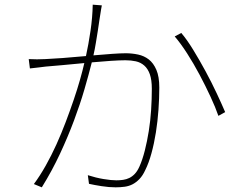

<svg xmlns="http://www.w3.org/2000/svg" viewBox="-20 -791 1040 822"><path d="M416 -768Q414 -760 413 -752Q412 -744 410 -733Q408 -724 405.5 -704.5Q403 -685 399 -660.5Q395 -636 390.5 -608Q386 -580 380 -554Q424 -558 461 -560.5Q498 -563 518 -563Q545 -563 571 -557.5Q597 -552 617 -536.5Q637 -521 649.5 -492Q662 -463 662 -416Q662 -371 658.5 -321.5Q655 -272 647.5 -224.5Q640 -177 628.5 -135Q617 -93 602 -63Q591 -39 577 -24.5Q563 -10 547.5 -2Q532 6 513.5 8.5Q495 11 475 11Q447 11 415 6Q383 1 361 -4L356 -41Q390 -30 423 -24.5Q456 -19 478 -19Q493 -19 507 -21Q521 -23 533.5 -29Q546 -35 557 -46.5Q568 -58 577 -78Q590 -107 600 -146.5Q610 -186 617 -230Q624 -274 627 -320.5Q630 -367 630 -411Q630 -449 621.5 -473Q613 -497 597.5 -510.5Q582 -524 561.5 -528.5Q541 -533 517 -533Q493 -533 454.5 -530.5Q416 -528 373 -524Q360 -472 341.5 -408.5Q323 -345 297 -275.5Q271 -206 237 -133Q203 -60 159 11L125 -3Q151 -38 175.5 -81.5Q200 -125 221.5 -172.5Q243 -220 261.5 -269Q280 -318 295.5 -363.5Q311 -409 322.5 -449.5Q334 -490 341 -521Q290 -516 245.5 -512Q201 -508 176 -506Q163 -504 143.5 -502Q124 -500 108 -498L103 -538Q123 -537 138.5 -537Q154 -537 174 -538Q200 -539 247.5 -542.5Q295 -546 348 -551Q359 -601 367.5 -659Q376 -717 377 -771ZM756 -650Q780 -622 807 -578Q834 -534 860 -486Q886 -438 908 -391Q930 -344 944 -311L915 -295Q903 -330 881.5 -376.5Q860 -423 834.5 -471Q809 -519 781 -562.5Q753 -606 728 -635Z"/></svg>

Font: SpoqaHanSansJP-Thin
Style: Regular
Weight: 250
Designer: [Source Han Sans]
Ryoko NISHIZUKA  (kana & ideographs); Paul D. Hunt (Latin, Greek & Cyrillic); Wenlong ZHANG  (bopomofo
Foundry: Spoqa (http://bi.spoqa.com)
Version: Version 1.002.20150607